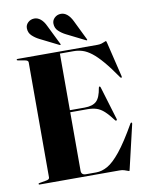

<svg xmlns="http://www.w3.org/2000/svg" viewBox="-98 -973 810 1054"><g transform="rotate(-10 307.0 -445.5)"><path d="M244 -373H354.5Q399 -373 420.5 -392.8Q442 -412.5 450.5 -466.5Q451.5 -470.5 452.5 -471.5Q453.5 -472.5 455 -472.5Q459.5 -472.5 461 -466.5L517 -281Q518 -278 517.2 -276Q516.5 -274 515 -273Q513.5 -272.5 511.8 -272.5Q510 -272.5 507.5 -275.5Q481.5 -310 461 -328.8Q440.5 -347.5 418.8 -354.5Q397 -361.5 368.5 -361.5H244ZM33 -696Q33 -697.5 34.2 -698.8Q35.5 -700 38.5 -700H485Q497 -700 507 -703Q517 -706 523.8 -709.2Q530.5 -712.5 532.5 -712.5Q534 -712.5 535.2 -710.2Q536.5 -708 538 -701L584.5 -507.5Q585.5 -503.5 584.8 -502Q584 -500.5 582.5 -499.5Q581 -499 579.5 -499.8Q578 -500.5 575.5 -503.5Q536 -561 505 -597.2Q474 -633.5 448 -653.5Q422 -673.5 398.2 -681Q374.5 -688.5 349 -688.5H272.5V-35.5Q272.5 -23.5 279 -17.5Q285.5 -11.5 298 -11.5H356Q387 -11.5 419.2 -29.5Q451.5 -47.5 492 -97.5Q532.5 -147.5 587 -243Q589 -246 590.5 -247Q592 -248 594 -247Q595.5 -247 596.2 -244.8Q597 -242.5 596 -238.5L540 0.5Q538.5 8 537.5 10.2Q536.5 12.5 535 12.5Q532.5 12.5 525.5 9.2Q518.5 6 508 3Q497.5 0 483.5 0H38.5Q35.5 0 34.2 -1.2Q33 -2.5 33 -4Q33 -7.5 40 -8.5L74 -14.5Q85 -16 90.2 -19.5Q95.5 -23 95.5 -29V-671Q95.5 -677 90.2 -680.5Q85 -684 74 -685.5L40 -691.5Q33 -692.5 33 -696ZM230.5 -850 284 -741.5Q285 -739.5 285.2 -738Q285.5 -736.5 284.5 -735Q284 -734.5 282.5 -734.5Q281 -734.5 279 -735.5L175 -787.5Q153 -798.5 135.8 -814.8Q118.5 -831 118 -856Q117.5 -875 131.8 -888.5Q146 -902 166.5 -902.5Q185 -903 201.8 -889.5Q218.5 -876 230.5 -850ZM379 -850 432 -741.5Q433 -739.5 433.2 -738Q433.5 -736.5 432.5 -735Q432 -734.5 430.5 -734.5Q429 -734.5 427 -735.5L323 -787.5Q301 -798.5 283.8 -814.8Q266.5 -831 266 -856Q265.5 -875 279.8 -888.5Q294 -902 314.5 -902.5Q333.5 -903 350 -889.5Q366.5 -876 379 -850Z"/></g></svg>

Font: Fraunces 120pt
Style: Bold
Weight: 700
Version: Version 1.000;[b76b70a41]